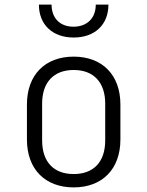

<svg xmlns="http://www.w3.org/2000/svg" viewBox="-20 -805 640 834"><path d="M300 -642C392 -642 451 -698 451 -785H396C396 -726 358 -689 299 -689C241 -689 204 -726 204 -785H149C149 -698 208 -642 300 -642ZM300 9C424 9 503 -70 503 -199V-351C503 -480 424 -559 300 -559C176 -559 97 -480 97 -351V-199C97 -70 176 9 300 9ZM300 -49C214 -49 163 -101 163 -195V-355C163 -448 214 -501 300 -501C386 -501 437 -448 437 -355V-195C437 -101 386 -49 300 -49Z"/></svg>

Font: JetBrains Mono ExtraLight
Style: Regular
Weight: 240
Monospace: yes
Designer: Philipp Nurullin, Konstantin Bulenkov
Foundry: JetBrains
Version: Version 2.305